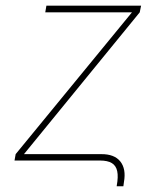

<svg xmlns="http://www.w3.org/2000/svg" viewBox="-20 -566 549 677"><path d="M391.6 90.8V88.9Q397.5 57.1 393.3 37.6Q389.2 18.1 374.3 9Q359.4 0 332 0H31.2L35.2 -22.5L445.3 -522.5H139.6L143.6 -545.9H477.5L472.7 -522.5L64.5 -22.5H336.9Q383.3 -22.9 404.3 3.4Q425.3 29.8 417 76.2L415 90.8Z"/></svg>

Font: Inter Tight Thin
Style: Italic
Weight: 250
Italic angle: -9.39999°
Designer: Rasmus Andersson
Foundry: rsms
Version: Version 3.004